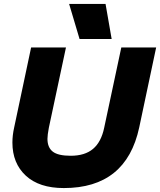

<svg xmlns="http://www.w3.org/2000/svg" viewBox="-20 -940 813 975"><path d="M331 -920H516L547 -742H384ZM43 -216Q43 -253 52 -293L138 -699H315L228 -291Q221 -254 221 -235Q221 -191 248 -170Q275 -149 339 -149Q411 -149 452.5 -184Q494 -219 509 -291L596 -699H773L687 -293Q621 15 304 15Q179 15 111 -48Q43 -111 43 -216Z"/></svg>

Font: Prompt
Style: Bold Italic
Weight: 700
Italic angle: -12°
Designer: Katatrad Team
Foundry: CadsonDemak
Version: Version 1.001